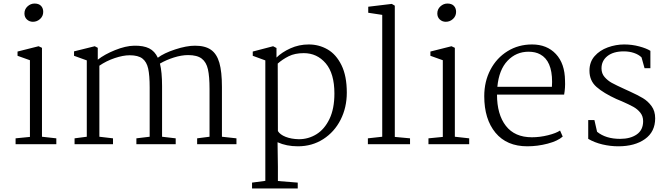

<svg xmlns="http://www.w3.org/2000/svg" viewBox="-20 -814 3775 1084"><path d="M224 -747Q224 -723 206.5 -707Q189 -691 166 -691Q146 -691 132 -704Q118 -717 118 -738Q118 -762 135.5 -778Q153 -794 175 -794Q199 -794 211.5 -781Q224 -768 224 -747ZM217 -544V-42L298 -33V0H68V-33L149 -41V-474L79 -499V-523L198 -553Z M470 -42V-473L398 -499V-524L515 -553L532 -544V-477Q570 -507 629.5 -531Q689 -555 737 -556Q790 -557 822 -541Q854 -525 871 -488Q905 -514 969 -535Q1033 -556 1081 -556Q1138 -556 1171 -533Q1204 -510 1218.5 -459.5Q1233 -409 1233 -323V-42L1315 -33V0H1093V-33L1163 -42V-311Q1163 -382 1154 -422.5Q1145 -463 1119 -483Q1093 -503 1042 -503Q1005 -503 962 -489.5Q919 -476 883 -455Q895 -407 895 -328V-42L972 -33V0H750V-33L825 -42V-320Q825 -389 816.5 -427Q808 -465 784 -483.5Q760 -502 712 -502Q675 -502 627.5 -486Q580 -470 541 -443V-42L618 -33V0H401V-33Z M1938 -291Q1938 -207 1903 -138Q1868 -69 1805 -28.5Q1742 12 1662 12Q1597 12 1547 -11L1549 127V208L1661 217V250H1403V217L1478 207V-473L1407 -499V-523L1522 -553L1541 -543V-489Q1571 -519 1619.5 -541Q1668 -563 1723 -563Q1781 -563 1829.5 -535Q1878 -507 1908 -446Q1938 -385 1938 -291ZM1548 -455 1549 -74Q1561 -54 1592.5 -41.5Q1624 -29 1667 -28Q1721 -28 1766.5 -56Q1812 -84 1840 -142Q1868 -200 1868 -286Q1868 -399 1819 -456.5Q1770 -514 1695 -514Q1645 -514 1610 -496.5Q1575 -479 1548 -455Z M2138 -42V-730L2059 -742V-776L2192 -792L2209 -782V-41L2295 -33V0H2057V-33Z M2555 -747Q2555 -723 2537.5 -707Q2520 -691 2497 -691Q2477 -691 2463 -704Q2449 -717 2449 -738Q2449 -762 2466.5 -778Q2484 -794 2506 -794Q2530 -794 2542.5 -781Q2555 -768 2555 -747ZM2548 -544V-42L2629 -33V0H2399V-33L2480 -41V-474L2410 -499V-523L2529 -553Z M3170 -359Q3172 -319 3165 -280H2786Q2786 -168 2836 -103.5Q2886 -39 2983 -39Q3028 -39 3074 -50.5Q3120 -62 3142 -77L3157 -43Q3129 -18 3072 -3Q3015 12 2957 12Q2841 12 2777.5 -64.5Q2714 -141 2714 -271Q2714 -354 2749 -420.5Q2784 -487 2845.5 -525Q2907 -563 2984 -563Q3068 -563 3118.5 -509Q3169 -455 3170 -359ZM2788 -324H3096Q3097 -334 3097 -352Q3097 -471 3030 -507Q3003 -522 2964 -522Q2894 -522 2845.5 -471Q2797 -420 2788 -324Z M3336 -136 3351 -70Q3400 -30 3481 -30Q3539 -30 3575 -55Q3611 -80 3611 -130Q3611 -158 3595 -178Q3579 -198 3555.5 -211Q3532 -224 3491 -242Q3473 -249 3460 -255Q3388 -288 3348 -323Q3308 -358 3308 -415Q3308 -464 3337 -497Q3366 -530 3411.5 -546.5Q3457 -563 3504 -563Q3548 -563 3589 -552Q3630 -541 3652 -527V-429H3619L3602 -490Q3586 -506 3559.5 -515Q3533 -524 3502 -524Q3443 -524 3409.5 -497.5Q3376 -471 3376 -428Q3376 -399 3393.5 -379Q3411 -359 3433.5 -346.5Q3456 -334 3513 -308L3535 -298Q3581 -277 3609.5 -260Q3638 -243 3658.5 -215Q3679 -187 3679 -146Q3679 -70 3621.5 -29Q3564 12 3471 12Q3426 12 3381.5 1.5Q3337 -9 3301 -30V-136Z"/></svg>

Font: Martel UltraLight
Style: Regular
Weight: 250
Designer: Dan Reynolds
Foundry: Dan Reynolds
Version: Version 1.001; ttfautohint (v1.1) -l 5 -r 5 -G 72 -x 0 -D la